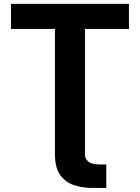

<svg xmlns="http://www.w3.org/2000/svg" viewBox="-20 -747 708 972"><path d="M35.5 -727.3H632.8V-600.5H410.2V33.4Q410.2 50.1 417.3 60.4Q424.4 70.7 435.5 76.3Q446.7 82 460.6 83.8Q474.4 85.6 487.9 85.6H518.1V204.5H447.8Q424.4 204.5 402 201.3Q379.6 198.2 357.2 191.1Q313.9 177.6 285.9 140.6Q258.2 104 258.2 33.4V-600.5H35.5Z"/></svg>

Font: Inter P
Style: Bold
Weight: 700
Designer: Rasmus Andersson
Foundry: rsms
Version: Version 3.018;git-588b23468